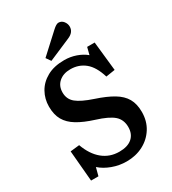

<svg xmlns="http://www.w3.org/2000/svg" viewBox="-223 -1045 1049 1174"><g transform="rotate(-30 301.5 -458.0)"><path d="M319 14Q267 14 218.5 -4Q170 -22 138 -51L123 6H71L52 -211L116 -218Q144 -141 193.5 -100.5Q243 -60 310 -60Q369 -60 400.5 -87.5Q432 -115 432 -164Q432 -216 397.5 -246.5Q363 -277 279 -303Q209 -325 163.5 -352.5Q118 -380 96 -418.5Q74 -457 74 -514Q74 -568 99.5 -613.5Q125 -659 174.5 -686.5Q224 -714 296 -714Q339 -714 378 -700.5Q417 -687 446 -663L459 -714H512L534 -508L470 -498Q446 -577 403 -612Q360 -647 301 -647Q251 -647 220 -620Q189 -593 189 -547Q189 -500 223.5 -471.5Q258 -443 339 -416Q412 -392 459 -364Q506 -336 528 -297.5Q550 -259 550 -203Q550 -138 519 -89Q488 -40 436 -13Q384 14 319 14ZM227 -749 204 -782 339 -906Q365 -930 380 -930Q402 -930 415.5 -912.5Q429 -895 429 -875Q429 -835 383 -816Z"/></g></svg>

Font: Literata Medium
Style: Regular
Weight: 500
Designer: Latin by Veronika Burian and Jose Scaglione. Greek by Irene Vlachou. Cyrillic by Vera Evstafieva.
Foundry: TypeTogether
Version: Version 3.103; ttfautohint (v1.8.4.7-5d5b);gftools[0.9.29]